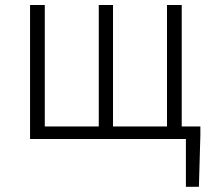

<svg xmlns="http://www.w3.org/2000/svg" viewBox="-20 -553 843 764"><path d="M703.1 -49.8H777.3V-14.6L771.5 190.4H719.7V0H99.6V-533.2H158.2V-49.8H373V-533.2H429.7V-49.8H644.5V-533.2H703.1Z"/></svg>

Font: Taipei Sans TC Beta Light
Style: Regular
Weight: 300
Designer: JT Foundry
Foundry: JT Foundry
Version: Version 1.000